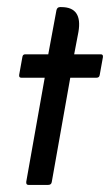

<svg xmlns="http://www.w3.org/2000/svg" viewBox="-20 -521 311 541"><path d="M106 -302H40Q33 -302 34 -310L43 -360Q44 -368 51 -368H116L139 -492Q141 -501 149 -501H153Q213 -501 201 -431L189 -368H264Q271 -368 270 -360L261 -310Q260 -302 252 -302H178L126 -9Q125 0 116 0H60Q53 0 54 -9Z"/></svg>

Font: Zain
Style: Italic
Weight: 400
Italic angle: -10°
Designer: Zain,Boutros
Foundry: Mobile Telecommunications Company (Zain), 2024
Version: Version 1.51; ttfautohint (v1.8.4)